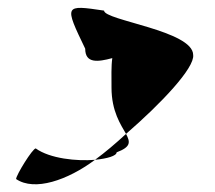

<svg xmlns="http://www.w3.org/2000/svg" viewBox="-20 -502 548 489"><path d="M21 -46C68 -14 152 -43 222 -95C176 -91 107 -98 71 -124C63 -124 21 -56 21 -46ZM197 -378C197 -340 229 -344 266 -354C263 -333 264 -306 264 -279C264 -218 288 -184 301 -161C391 -239 476 -329 472 -362C472 -424 245 -450 245 -475C144 -490 143 -490 197 -378ZM222 -95C253 -98 277 -105 277 -114C314 -128 312 -140 301 -161C275 -137 248 -114 222 -95Z"/></svg>

Font: Ampere
Style: SCCnd
Weight: 400
Version: Version 1